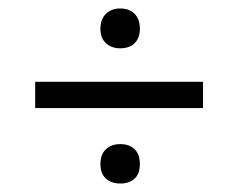

<svg xmlns="http://www.w3.org/2000/svg" viewBox="-20 -594 562 453"><path d="M264 -161Q243 -161 230 -172.5Q217 -184 217 -207Q217 -230 230 -242Q243 -254 264 -254Q285 -254 297.5 -242Q310 -230 310 -207Q310 -184 297.5 -172.5Q285 -161 264 -161ZM63 -401H459V-339H63ZM264 -480Q243 -480 230 -492Q217 -504 217 -526Q217 -549 230 -561.5Q243 -574 264 -574Q285 -574 297.5 -561.5Q310 -549 310 -526Q310 -504 297.5 -492Q285 -480 264 -480Z"/></svg>

Font: Encode Sans
Style: Regular
Weight: 400
Designer: Pablo Impallari, Andres Torresi
Foundry: Pablo Impallari, Andres Torresi
Version: Version 1.000; ttfautohint (v1.00) -l 8 -r 50 -G 200 -x 14 -